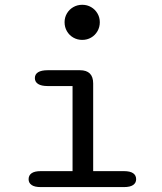

<svg xmlns="http://www.w3.org/2000/svg" viewBox="-20 -762 659 782"><path d="M146 -65H275.5V-411.5H174.5Q148.5 -411.5 135.2 -420Q122 -428.5 122 -444Q122 -459.5 135.2 -467.8Q148.5 -476 174.5 -476H305.5Q359.5 -476 359.5 -422V-65H484.5Q510 -65 522.2 -56.5Q534.5 -48 534.5 -32Q534.5 -17 522.2 -8.5Q510 0 484.5 0H146Q121 0 108.8 -8.5Q96.5 -17 96.5 -32Q96.5 -48 108.8 -56.5Q121 -65 146 -65ZM243 -671.5Q243 -691 252.5 -707.2Q262 -723.5 278.5 -733Q295 -742.5 315 -742.5Q335 -742.5 351.2 -733Q367.5 -723.5 377 -707.2Q386.5 -691 386.5 -671.5Q386.5 -651.5 377 -635Q367.5 -618.5 351.2 -609Q335 -599.5 315 -599.5Q295 -599.5 278.5 -609Q262 -618.5 252.5 -635Q243 -651.5 243 -671.5Z"/></svg>

Font: Sono Monospace
Style: Regular
Weight: 400
Designer: Tyler Finck
Foundry: Tyler Finck
Version: Version 2.112